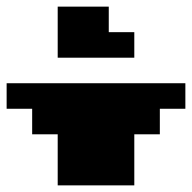

<svg xmlns="http://www.w3.org/2000/svg" viewBox="-20 -636 579 579"><path d="M154 -462V-616H308V-539H385V-462ZM154 -77V-231H77V-308H0V-385H539V-308H462V-231H385V-77Z"/></svg>

Font: Coral Pixels
Style: Regular
Weight: 400
Designer: Tanukizamurai
Foundry: TanukiFont
Version: Version 1.000; ttfautohint (v1.8.4.7-5d5b)